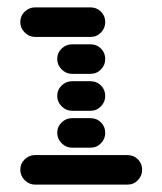

<svg xmlns="http://www.w3.org/2000/svg" viewBox="-20 -510 440 520"><path d="M35 -50Q35 -34 47 -22Q59 -10 75 -10H325Q342 -10 353.5 -22Q365 -34 365 -50Q365 -67 353.5 -78.5Q342 -90 325 -90H75Q59 -90 47 -78.5Q35 -67 35 -50ZM135 -150Q135 -134 147 -122Q159 -110 175 -110H225Q242 -110 253.5 -122Q265 -134 265 -150Q265 -167 253.5 -178.5Q242 -190 225 -190H175Q159 -190 147 -178.5Q135 -167 135 -150ZM135 -250Q135 -234 147 -222Q159 -210 175 -210H225Q242 -210 253.5 -222Q265 -234 265 -250Q265 -267 253.5 -278.5Q242 -290 225 -290H175Q159 -290 147 -278.5Q135 -267 135 -250ZM135 -350Q135 -334 147 -322Q159 -310 175 -310H225Q242 -310 253.5 -322Q265 -334 265 -350Q265 -367 253.5 -378.5Q242 -390 225 -390H175Q159 -390 147 -378.5Q135 -367 135 -350ZM35 -450Q35 -434 47 -422Q59 -410 75 -410H225Q242 -410 253.5 -422Q265 -434 265 -450Q265 -467 253.5 -478.5Q242 -490 225 -490H75Q59 -490 47 -478.5Q35 -467 35 -450Z"/></svg>

Font: Matrix Sans Raster
Style: Regular
Weight: 400
Designer: Brad Neil
Version: Version 1.100